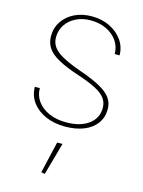

<svg xmlns="http://www.w3.org/2000/svg" viewBox="-139 -735 833 1116"><g transform="rotate(15 278.0 -177.0)"><path d="M57.1 -173.3Q57.1 -121.6 86.4 -81.3Q115.7 -41 167.2 -18.1Q218.8 4.9 284.7 4.9Q350.6 4.9 398.9 -14.9Q447.3 -34.7 473.6 -71Q500 -107.4 500 -156.7Q500 -193.8 480.2 -222.4Q460.4 -251 415.3 -276.6Q370.1 -302.2 293 -329.1Q221.2 -354.5 179.2 -377.2Q137.2 -399.9 119.1 -425.3Q101.1 -450.7 101.1 -482.4Q101.1 -525.4 123 -558.6Q145 -591.8 183.8 -611.1Q222.7 -630.4 272 -630.4Q325.2 -630.4 366.7 -610.4Q408.2 -590.3 432.1 -555.9Q456.1 -521.5 456.1 -477.1H485.4Q485.4 -527.3 457 -567.6Q428.7 -607.9 380.6 -631.3Q332.5 -654.8 272 -654.8Q214.4 -654.8 168.9 -632.6Q123.5 -610.4 97.4 -571.3Q71.3 -532.2 71.3 -482.4Q71.3 -442.4 91.6 -411.9Q111.8 -381.3 158.2 -355.7Q204.6 -330.1 282.7 -304.2Q353 -281.2 394 -259.5Q435.1 -237.8 452.6 -213.4Q470.2 -189 470.2 -156.7Q470.2 -94.2 420.2 -57.4Q370.1 -20.5 284.7 -20.5Q227.1 -20.5 182.4 -40Q137.7 -59.6 112.3 -94.2Q86.9 -128.9 86.9 -173.3ZM266.1 106.4 221.7 296.9 243.7 300.8 298.3 106.4Z"/></g></svg>

Font: Estedad-FD VF
Style: Regular
Weight: 100
Designer: Amin Abedi
Version: Version 7.3